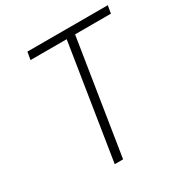

<svg xmlns="http://www.w3.org/2000/svg" viewBox="-169 -861 950 993"><g transform="rotate(-30 306.0 -365.0)"><path d="M232 0 340 -684H124L132 -730H612L604 -684H390L282 0Z"/></g></svg>

Font: JetBrains Mono Thin
Style: Italic
Weight: 100
Italic angle: -9°
Monospace: yes
Designer: Philipp Nurullin, Konstantin Bulenkov
Foundry: JetBrains
Version: Version 2.305; ttfautohint (v1.8.4.7-5d5b)